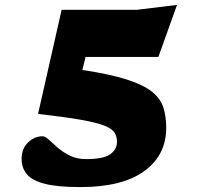

<svg xmlns="http://www.w3.org/2000/svg" viewBox="-20 -747 815 782"><path d="M307 15Q214 15 162 1.5Q110 -12 89 -37.8Q68 -63.5 68 -100Q68 -141.5 94.2 -166.8Q120.5 -192 153.5 -192Q164 -192 179 -178Q194 -164 215.2 -145.5Q236.5 -127 264.8 -113Q293 -99 330.5 -99Q402 -99 429.2 -119Q456.5 -139 456.5 -169Q456.5 -190 447 -206Q437.5 -222 406.2 -234.8Q375 -247.5 310.2 -259Q245.5 -270.5 135 -283L231 -707H537L701 -727L625 -515H328.5L315.5 -462Q428.5 -445 496.8 -423Q565 -401 599.5 -373Q634 -345 645.5 -308.8Q657 -272.5 657 -226Q657 -115 567.5 -50Q478 15 307 15Z"/></svg>

Font: Newsreader Caption ExtraBold
Style: Regular
Weight: 800
Designer: Hugues Gentile
Foundry: Production Type
Version: Version 1.001